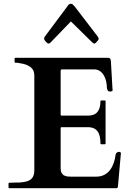

<svg xmlns="http://www.w3.org/2000/svg" viewBox="-20 -993 696 1013"><path d="M609 -192C599.1 -192 592.1 -186.2 590 -178C583.4 -119 554.5 -61 488 -61H355C348 -61 341 -62 334 -62C327 -64 322 -66 316 -68C312 -72 308 -76 304 -82C302 -87 300 -95 300 -104V-317C300 -320 302 -322 305 -322H443C494 -322 510 -288.8 510 -236C510 -235 510 -234 511 -234C512 -232 513 -232 514 -232H533C534 -232 534 -232 536 -233C536 -234 537 -235 537 -236V-459C537 -462 536 -463 533 -463H514C511 -463 510 -462 510 -459C510 -411.8 491.2 -383 445 -383H305C302 -383 300 -385 300 -388V-621C301 -625 303 -627 307 -627H481C524.9 -623 544 -574.8 544 -528C547.9 -516.3 547.5 -510 562 -510C564 -510 566 -510 570 -512C572 -512 574 -514 574 -515L565 -671C563.1 -684.2 560.9 -688 547 -688H61C59.3 -688 57 -686.9 57 -685V-666C57 -665 57 -664 58 -664C59 -662 60 -662 61 -662H71L104 -656C115 -653 124 -650 133 -644C142 -640 148 -633 154 -625C158 -617 161 -607 161 -594V-94C161 -43.1 128.6 -33.1 82 -30C68 -30 54 -30 40 -29H29C27 -29 26 -28 26 -27L25 -25V-4C25 -3 25 -2 26 -2C26 0 27 0 29 0H595C597 0 598 -1 600 -2C600 -4 601 -6 602 -7L618 -186C618 -188.1 611.6 -192 609 -192ZM354 -880 468 -768C469 -767 471 -766 474 -764C476 -764 478 -763 479 -763C480 -763 482 -764 484 -766L492 -774C495.8 -777.8 501 -785.1 501 -789C500 -792 498 -796 495 -801L374 -959C371 -962 368 -966 365 -968C362 -972 358 -973 354 -973C348 -973 339.8 -968.5 338 -963L218 -802C214.5 -796.7 213 -796.3 213 -789C213 -784.1 217 -778 221 -774L229 -766C232 -764 234 -763 235 -763C236 -763 238 -764 240 -764C243 -766 245 -767 246 -768Z"/></svg>

Font: fbb
Style: Bold
Weight: 400
Designer: David J. Perry, Michael Sharpe
Version: Version 1.045